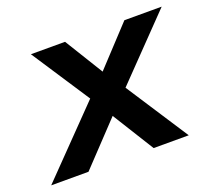

<svg xmlns="http://www.w3.org/2000/svg" viewBox="-147 -625 825 745"><g transform="rotate(-20 266.0 -252.5)"><path d="M-54 0 227 -289 225 -232 46 -505H187L302 -318H258L432 -505H586L322 -232L326 -289L514 0H369L244 -201H290L100 0Z"/></g></svg>

Font: Mulish ExtraLight
Style: Bold Italic
Weight: 700
Italic angle: -9°
Version: Version 3.603